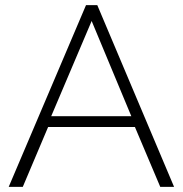

<svg xmlns="http://www.w3.org/2000/svg" viewBox="-20 -730 715 750"><path d="M316 -710H360L660 0H606L507 -234H168L69 0H14ZM493 -276 338 -648 180 -276Z"/></svg>

Font: Raleway Light
Style: Regular
Weight: 300
Designer: Matt McInerney, Pablo Impallari, Rodrigo Fuenzalida
Foundry: Matt McInerney, Pablo Impallari, Rodrigo Fuenzalida
Version: Version 4.026